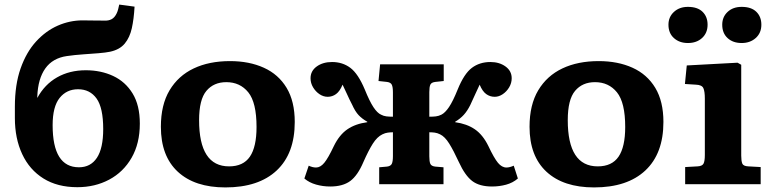

<svg xmlns="http://www.w3.org/2000/svg" viewBox="-20 -805 3372 839"><path d="M318 13Q231 13 170 -25Q109 -63 77 -131.5Q45 -200 45 -289V-339Q45 -435 70 -506Q95 -577 137.5 -623.5Q180 -670 232.5 -693Q285 -716 341 -716Q357 -716 377 -715.5Q397 -715 436 -715Q454 -714 467.5 -721Q481 -728 490 -747Q494 -755 496.5 -765.5Q499 -776 501 -785L568 -776Q565 -722 556 -681.5Q547 -641 525 -614.5Q503 -588 461 -579Q442 -575 411 -572.5Q380 -570 343.5 -567.5Q307 -565 272 -560Q210 -551 178 -506Q146 -461 143 -384V-377Q175 -436 229.5 -467Q284 -498 355 -498Q421 -498 474.5 -473Q528 -448 559.5 -396.5Q591 -345 591 -265Q591 -178 555 -115.5Q519 -53 457 -20Q395 13 318 13ZM325 -74Q376 -74 403.5 -115.5Q431 -157 431 -241Q431 -334 402 -374.5Q373 -415 321 -415Q271 -415 240.5 -377Q210 -339 210 -258Q210 -74 325 -74Z M965 14Q831 14 757 -54.5Q683 -123 683 -251Q683 -347 721 -410.5Q759 -474 826.5 -506Q894 -538 985 -538Q1069 -538 1133 -509Q1197 -480 1232.5 -421Q1268 -362 1268 -272Q1268 -134 1189 -60Q1110 14 965 14ZM981 -78Q1043 -78 1072 -120.5Q1101 -163 1101 -250Q1101 -357 1065 -401.5Q1029 -446 969 -446Q914 -446 882 -408Q850 -370 850 -280Q850 -78 981 -78Z M1423 10Q1391 10 1361 1.5Q1331 -7 1310 -25L1329 -81Q1346 -73 1361 -73Q1380 -73 1397 -93.5Q1414 -114 1439 -167Q1463 -216 1498 -240Q1533 -264 1585 -271V-273Q1562 -286 1547 -302Q1532 -318 1519 -347Q1506 -372 1496 -394.5Q1486 -417 1477 -435Q1465 -406 1448.5 -394Q1432 -382 1412 -382Q1393 -382 1376 -393.5Q1359 -405 1348 -423.5Q1337 -442 1337 -463Q1337 -495 1364 -514.5Q1391 -534 1431 -534Q1477 -534 1511 -508.5Q1545 -483 1574 -414Q1595 -362 1612 -336.5Q1629 -311 1645 -304Q1656 -298 1668.5 -296.5Q1681 -295 1697 -295V-401Q1697 -425 1692 -435Q1687 -445 1671 -447L1634 -451L1641 -524H1919V-451L1882 -447Q1865 -445 1860.5 -435Q1856 -425 1856 -403V-295Q1873 -295 1885 -296.5Q1897 -298 1909 -304Q1925 -312 1942 -337Q1959 -362 1980 -414Q2008 -483 2042 -508.5Q2076 -534 2123 -534Q2162 -534 2189 -514.5Q2216 -495 2216 -463Q2216 -442 2205 -423.5Q2194 -405 2177 -393.5Q2160 -382 2142 -382Q2121 -382 2104.5 -394Q2088 -406 2076 -435Q2067 -417 2057 -394Q2047 -371 2035 -346Q2022 -320 2006.5 -303Q1991 -286 1969 -273V-271Q2020 -264 2055 -240Q2090 -216 2114 -167Q2139 -114 2156 -93.5Q2173 -73 2193 -73Q2207 -73 2225 -81L2243 -25Q2221 -6 2191.5 2Q2162 10 2130 10Q2075 10 2043.5 -14Q2012 -38 1985 -97Q1962 -147 1943 -177.5Q1924 -208 1903 -218Q1891 -224 1879.5 -225.5Q1868 -227 1856 -227V-122Q1856 -99 1860.5 -89Q1865 -79 1882 -77L1918 -74V0H1637V-74L1671 -77Q1687 -79 1692 -89Q1697 -99 1697 -123V-227Q1687 -227 1675 -225.5Q1663 -224 1651 -218Q1628 -207 1609 -177Q1590 -147 1568 -97Q1543 -38 1510.5 -14Q1478 10 1423 10Z M2576 14Q2442 14 2368 -54.5Q2294 -123 2294 -251Q2294 -347 2332 -410.5Q2370 -474 2437.5 -506Q2505 -538 2596 -538Q2680 -538 2744 -509Q2808 -480 2843.5 -421Q2879 -362 2879 -272Q2879 -134 2800 -60Q2721 14 2576 14ZM2592 -78Q2654 -78 2683 -120.5Q2712 -163 2712 -250Q2712 -357 2676 -401.5Q2640 -446 2580 -446Q2525 -446 2493 -408Q2461 -370 2461 -280Q2461 -78 2592 -78Z M2974 0V-75L3028 -78Q3048 -79 3054 -89.5Q3060 -100 3060 -128V-374Q3060 -406 3053.5 -420Q3047 -434 3021 -435L2973 -438L2981 -519L3203 -531L3219 -522V-125Q3219 -102 3223.5 -90.5Q3228 -79 3250 -78L3304 -75V0ZM3221 -617Q3183 -617 3159.5 -638.5Q3136 -660 3136 -697Q3136 -731 3159.5 -753Q3183 -775 3221 -775Q3263 -775 3285 -753.5Q3307 -732 3307 -697Q3307 -661 3282.5 -639Q3258 -617 3221 -617ZM2986 -617Q2949 -617 2925 -638.5Q2901 -660 2901 -697Q2901 -731 2925 -753Q2949 -775 2986 -775Q3028 -775 3050 -753.5Q3072 -732 3072 -697Q3072 -661 3048 -639Q3024 -617 2986 -617Z"/></svg>

Font: Literata 7pt
Style: Bold
Weight: 700
Designer: Latin by Veronika Burian and Jose Scaglione. Greek by Irene Vlachou. Cyrillic by Vera Evstafieva.
Foundry: TypeTogether
Version: Version 3.002